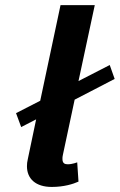

<svg xmlns="http://www.w3.org/2000/svg" viewBox="-20 -720 467 748"><path d="M285.8 -12.5 280.8 -87.5C280.8 -87.5 261.7 -80 244.2 -80C232.5 -80 223.3 -83.3 223.3 -100.8C223.3 -105 223.3 -110.8 225 -116.7L270.8 -331.7L426.7 -412.5L407.5 -466.7L285.8 -404.2L349.2 -700H215.8L136.7 -327.5L42.5 -279.2L62.5 -225L120.8 -255L88.3 -100C85.8 -90 85 -80.8 85 -72.5C85 -23.3 119.2 8.3 181.7 8.3C229.2 8.3 265.8 -3.3 285.8 -12.5Z"/></svg>

Font: BoonHome
Style: Bold Oblique
Weight: 700
Italic angle: -12°
Designer: Sungsit Sawaiwan
Foundry: Sungsit Sawaiwan
Version: Version 0.2